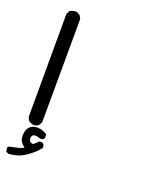

<svg xmlns="http://www.w3.org/2000/svg" viewBox="-144 -504 788 955"><g transform="rotate(20 250.0 -26.0)"><path d="M52.7 255.4Q52.7 210 85.4 196.3Q95.7 191.9 107.9 191.9Q113.8 191.9 122.6 193.4Q131.3 194.8 141.1 198.5Q150.9 202.1 160.6 209L161.6 228Q159.2 231.4 157.7 233.4Q151.4 239.3 143.1 239.3Q138.2 239.3 135.3 238.3Q123.5 232.9 114.3 232.9Q104 232.9 98.6 238Q93.3 243.2 93.3 252.4Q93.3 266.6 100.6 272Q106.9 276.4 114.3 276.4Q115.2 276.4 116.7 276.4L141.6 253.4H143.6H156.7Q160.2 255.9 162.1 257.3Q168 263.7 168 272.5Q168 275.4 167 279.8Q148.4 303.7 117.7 326.7Q86.4 349.6 63.5 356Q41 361.8 17.6 364.7L3.9 357.9L0 337.4L5.9 330.1L51.3 319.8Q67.9 316.4 82.5 308.1Q71.8 300.3 62.3 288.3Q52.7 276.4 52.7 255.4ZM90.3 -415.5Q92.3 -415.5 95.2 -415.5L113.3 -406.2L123.5 -388.2L121.6 158.7L112.8 176.3L111.8 176.8Q100.6 186.5 85.4 186.5Q79.6 186.5 77.6 185.5L60.1 177.2Q50.3 165 49.3 151.4L50.3 -388.2L59.1 -405.8L60.5 -406.7Q73.2 -415.5 90.3 -415.5Z"/></g></svg>

Font: Bakudai
Style: Medium
Weight: 500
Version: Version 1.48